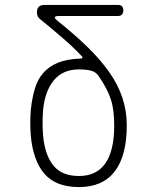

<svg xmlns="http://www.w3.org/2000/svg" viewBox="-20 -750 640 780"><path d="M213 -666Q282 -611 334.5 -560Q387 -509 423 -458Q459 -407 477 -353.5Q495 -300 495 -240Q495 -117 446 -53.5Q397 10 301 10Q207 10 160.5 -44Q114 -98 105 -200Q103 -226 103 -251Q103 -276 105 -302Q110 -351 121.5 -389.5Q133 -428 156.5 -454.5Q180 -481 216 -495.5Q252 -510 306 -512Q314 -512 315 -515Q316 -518 311 -523Q279 -557 237 -593.5Q195 -630 142 -673Q136 -678 133 -684.5Q130 -691 130 -699Q130 -715 137.5 -722.5Q145 -730 161 -730H459Q470 -730 475.5 -724.5Q481 -719 481 -708Q481 -697 475.5 -691Q470 -685 459 -685H220Q205 -685 203 -680.5Q201 -676 213 -666ZM380 -442Q369 -458 349.5 -463Q330 -468 301 -468Q235 -468 198.5 -423.5Q162 -379 155 -302Q153 -276 153 -251Q153 -226 155 -200Q162 -121 196.5 -78Q231 -35 301 -35Q372 -35 408 -86.5Q444 -138 444 -240Q444 -270 441 -296Q438 -322 430.5 -345.5Q423 -369 410.5 -392.5Q398 -416 380 -442Z"/></svg>

Font: Maple Mono Thin
Style: Regular
Weight: 250
Monospace: yes
Designer: subframe7536
Version: Version 7.000